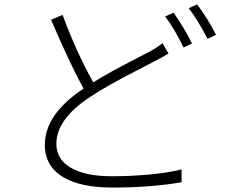

<svg xmlns="http://www.w3.org/2000/svg" viewBox="-20 -819 1040 865"><path d="M182 -166Q182 -305 357 -420Q302 -516 210 -730L262 -752Q322 -588 400 -448Q467 -490 595 -556Q638 -578 655 -587Q659 -589 666 -593Q699 -613 712 -625L739 -578Q706 -558 678 -544Q659 -534 611 -509Q460 -432 387 -383Q234 -283 234 -171Q234 -103 296 -65Q362 -25 484 -25Q570 -25 656 -33Q746 -42 798 -56V2Q660 26 487 26Q346 26 268 -19Q182 -69 182 -166ZM724 -745 762 -762Q815 -685 845 -623L807 -605Q768 -686 724 -745ZM830 -782 868 -799Q918 -733 953 -662L915 -644Q869 -733 830 -782Z"/></svg>

Font: Source Han Sans Light
Style: Regular
Weight: 300
Designer: Ryoko NISHIZUKA Ë•øÂ°öÊ∂ºÂ≠ê (kana & ideographs); Paul D. Hunt (Latin, Greek & Cyrillic); Wenlong ZHANG Âº†ÊñáÈæô (bopom
Foundry: Adobe Systems Incorporated
Version: Version 1.004;PS 1.004;hotconv 1.0.82;makeotf.lib2.5.63406; 